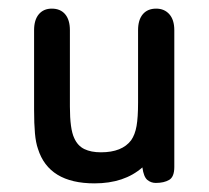

<svg xmlns="http://www.w3.org/2000/svg" viewBox="-20 -415 485 445"><path d="M310 -27Q313 -5 321.5 2Q330 9 341 9Q360 9 372 2Q384 -5 384 -28V-345Q384 -369 372.5 -382Q361 -395 342 -395Q322 -395 311 -382Q300 -369 300 -345V-177Q300 -143 296.5 -123Q293 -103 284 -90Q263 -62 214 -62Q191 -62 175.5 -69.5Q160 -77 152 -95Q142 -116 142 -168V-345Q142 -369 131 -382Q120 -395 100 -395Q81 -395 70 -382Q59 -369 59 -345V-161Q59 -128 61 -106Q63 -84 68 -70Q93 10 199 10Q268 10 310 -27Z"/></svg>

Font: Beiruti Medium
Style: Regular
Weight: 500
Designer: Arlette Boutros
Foundry: Boutros
Version: Version 1.41